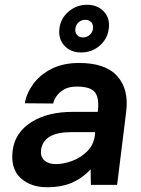

<svg xmlns="http://www.w3.org/2000/svg" viewBox="-20 -775 590 805"><path d="M229 -655Q234 -698 267.5 -726.5Q301 -755 345 -755Q389 -755 415.5 -726.5Q442 -698 436 -655Q431 -612 398 -583.5Q365 -555 320 -555Q276 -555 250 -583.5Q224 -612 229 -655ZM370 -655Q372 -671 363 -681.5Q354 -692 337 -692Q321 -692 309.5 -681.5Q298 -671 296 -655Q294 -639 303 -628.5Q312 -618 328 -618Q344 -618 356 -628.5Q368 -639 370 -655ZM177 10Q108 10 66 -29Q24 -68 33 -143Q42 -218 110 -262Q178 -306 286 -306H390Q397 -363 378.5 -387.5Q360 -412 302 -412Q269 -412 248.5 -400Q228 -388 217 -372Q206 -356 203 -341L84 -342Q91 -384 119.5 -423Q148 -462 196.5 -486.5Q245 -511 312 -511Q422 -511 471.5 -456Q521 -401 509 -306L471 0H361L360 -65Q327 -29 283 -9.5Q239 10 177 10ZM215 -87Q247 -87 283 -100.5Q319 -114 346 -141Q373 -168 378 -208L379 -221H279Q162 -221 152 -146Q149 -118 166 -102.5Q183 -87 215 -87Z"/></svg>

Font: Haskoy Bold
Style: Italic
Weight: 700
Designer: Ertekin Erdin
Foundry: Ertekin Erdin
Version: Version 2.000; ttfautohint (v1.8.4.7-5d5b)